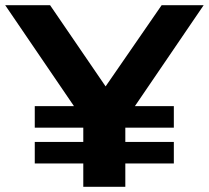

<svg xmlns="http://www.w3.org/2000/svg" viewBox="-34 -720 805 740"><path d="M486 -311H636V-228H449V-173H636V-90H449V0H287V-90H100V-173H287V-228H100V-311H251L-14 -700H159L373 -387L589 -700H751Z"/></svg>

Font: Montserrat GRBold
Style: Regular
Weight: 700
Designer: Julieta Ulanovsky
Foundry: Julieta Ulanovsky
Version: Version 1.00 May 29, 2023, initial release